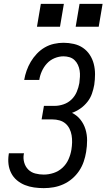

<svg xmlns="http://www.w3.org/2000/svg" viewBox="-20 -964 550 992"><path d="M206 8Q181 8 156 4.5Q131 1 108.5 -8Q86 -17 67.5 -32.5Q49 -48 38 -69.5Q27 -91 24 -115.5Q21 -140 25 -166Q25 -168 25.5 -169.5Q26 -171 26 -172H104Q104 -171 103.5 -170Q103 -169 103 -168Q99 -146 105 -124.5Q111 -103 126 -88Q141 -73 162.5 -67.5Q184 -62 206 -62Q232 -62 257.5 -70.5Q283 -79 303 -97.5Q323 -116 334 -141Q345 -166 349 -191Q352 -210 352.5 -228.5Q353 -247 350 -265Q347 -283 339 -299Q331 -315 318 -326Q305 -337 287.5 -342Q270 -347 251 -347H195L207 -417H263Q285 -417 308.5 -425Q332 -433 349.5 -450Q367 -467 376.5 -489.5Q386 -512 390 -535Q392 -551 393 -567.5Q394 -584 391.5 -599.5Q389 -615 382.5 -629Q376 -643 365 -653.5Q354 -664 339 -668.5Q324 -673 308 -673Q285 -673 262 -663.5Q239 -654 222.5 -636Q206 -618 196 -595.5Q186 -573 183 -551H105Q109 -575 117.5 -599Q126 -623 139 -645Q152 -667 170.5 -686.5Q189 -706 211.5 -719Q234 -732 259 -737.5Q284 -743 308 -743Q335 -743 361.5 -737Q388 -731 409 -716.5Q430 -702 444 -680.5Q458 -659 464.5 -633.5Q471 -608 471 -580.5Q471 -553 467 -526Q463 -503 455 -480Q447 -457 431.5 -437.5Q416 -418 395.5 -403.5Q375 -389 352 -381Q378 -368 395.5 -346Q413 -324 421.5 -296.5Q430 -269 430 -239Q430 -209 425 -179Q421 -154 412.5 -129Q404 -104 389 -81.5Q374 -59 353 -41Q332 -23 307.5 -12Q283 -1 257.5 3.5Q232 8 206 8ZM371 -826 391 -944H510L490 -826ZM171 -826 191 -944H310L290 -826Z"/></svg>

Font: Iosevka SS04
Style: Italic
Weight: 400
Italic angle: -9°
Monospace: yes
Designer: Belleve Invis
Foundry: Belleve Invis
Version: Version 19.0.0; ttfautohint (v1.8.4)